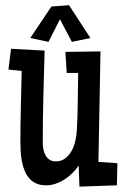

<svg xmlns="http://www.w3.org/2000/svg" viewBox="-20 -691 461 721"><path d="M420.9 -78.1 418.9 4.9 278.3 9.8 275.4 -69.3Q265.6 -54.7 252.2 -41.3Q238.8 -27.8 222.9 -17.6Q207 -7.3 189.2 -1.2Q171.4 4.9 153.3 4.9Q130.9 4.9 115.2 -2.4Q99.6 -9.8 88.9 -22.5Q78.1 -35.2 71.8 -51.5Q65.4 -67.9 62 -86.2Q58.6 -104.5 57.6 -123.3Q56.6 -142.1 56.6 -159.2Q56.6 -225.6 58.3 -291.7Q60.1 -357.9 61.5 -424.8L11.7 -429.7L21.5 -507.8L147.5 -501Q145 -413.1 142.8 -327.1Q140.6 -241.2 140.6 -153.3Q140.6 -142.1 143.1 -129.9Q145.5 -117.7 151.1 -107.7Q156.7 -97.7 166 -91.3Q175.3 -85 189.5 -85Q210.9 -85 225.8 -96.9Q240.7 -108.9 250 -126.5Q259.3 -144 263.4 -164.6Q267.6 -185.1 268.6 -202.1Q271.5 -255.9 272 -309.6Q272.5 -363.3 273.4 -417H230.5L225.6 -496.1L357.4 -498L349.6 -83ZM319.3 -548.3 250 -533.7 205.1 -618.7 162.1 -533.7 93.8 -548.3 172.9 -666.5 239.3 -671.4Z"/></svg>

Font: Maiden Orange
Style: Regular
Weight: 400
Designer: Astigmatic (AOETI)
Foundry: Astigmatic (AOETI)
Version: Version 1.000